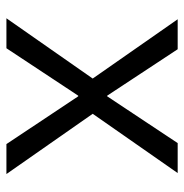

<svg xmlns="http://www.w3.org/2000/svg" viewBox="-8 -552 560 583"><g transform="rotate(90 271.5 -260.0)"><path d="M35 0 218 -262 38 -520H129L270 -306H272L414 -520H505L325 -262L508 0H417L272 -218H270L126 0Z"/></g></svg>

Font: M PLUS 1
Style: Regular
Weight: 400
Designer: Coji Morishita
Foundry: UNDERFOREST DESIGN
Version: Version 1.001